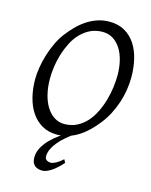

<svg xmlns="http://www.w3.org/2000/svg" viewBox="-125 -711 795 1009"><g transform="rotate(15 272.5 -206.0)"><path d="M310.1 147Q298.8 160.2 285.4 172.9Q272 185.5 258.1 195.6Q244.1 205.6 230.2 211.7Q216.3 217.8 204.1 217.8Q192.9 217.8 182.4 215.1Q171.9 212.4 163.8 206.1Q155.8 199.7 150.9 189Q146 178.2 146 162.1Q146 133.8 159.7 108.4Q173.3 83 194.8 60.8Q216.3 38.6 242.7 20L251.5 14.2Q241.2 15.1 230 15.1Q183.1 15.1 148.2 -4.9Q113.3 -24.9 90.1 -59.3Q66.9 -93.8 55.4 -139.6Q43.9 -185.5 43.9 -236.8Q43.9 -267.6 49.6 -302Q55.2 -336.4 65.7 -370.8Q76.2 -405.3 91.3 -437.7Q106.4 -470.2 126 -497.1Q146.5 -524.4 170.2 -548.6Q193.8 -572.8 220.9 -590.8Q248 -608.9 278.8 -619.4Q309.6 -629.9 344.2 -629.9Q392.1 -629.9 427.2 -609.9Q462.4 -589.8 485.1 -555.4Q507.8 -521 518.8 -475.1Q529.8 -429.2 529.8 -377.9Q529.8 -343.3 524.2 -307.6Q518.6 -272 507.1 -237.3Q495.6 -202.6 478.8 -170.2Q461.9 -137.7 439.9 -109.9Q419.4 -83.5 396.2 -60.8Q373 -38.1 346.7 -21Q326.2 -7.8 303.7 1Q291 10.3 278.3 21Q257.8 38.6 241.2 57.9Q224.6 77.1 214.4 98.1Q204.1 119.1 204.1 140.1Q204.1 152.8 213.4 159.4Q222.7 166 236.8 166Q247.6 166 263.9 157.2Q280.3 148.4 300.8 129.9ZM457 -369.1Q457 -410.2 448.2 -446.5Q439.5 -482.9 422.4 -510Q405.3 -537.1 380.4 -553Q355.5 -568.8 323.2 -568.8Q286.1 -568.8 256.6 -554.4Q227.1 -540 204.1 -516.1Q181.2 -492.2 165 -460.4Q148.9 -428.7 138.4 -394.5Q127.9 -360.4 123 -325.4Q118.2 -290.5 118.2 -259.8Q118.2 -214.4 127.7 -175.5Q137.2 -136.7 154.8 -108.6Q172.4 -80.6 197 -64.7Q221.7 -48.8 252 -48.8Q289.6 -48.8 319.6 -64Q349.6 -79.1 372.3 -104.2Q395 -129.4 411.1 -162.4Q427.2 -195.3 437.5 -231Q447.8 -266.6 452.4 -302.5Q457 -338.4 457 -369.1Z"/></g></svg>

Font: Gentium Plus Phon
Style: Italic
Weight: 400
Italic angle: -8°
Designer: J. Victor Gaultney, Annie Olsen, Iska Routamaa, Becca Hirsbrunner
Foundry: SIL International
Version: Version 5.000